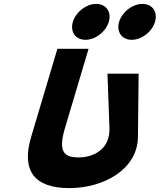

<svg xmlns="http://www.w3.org/2000/svg" viewBox="-20 -965 819 984"><path d="M472.9 -945C421.9 -945 368.7 -904 353.5 -853C338.3 -802 367.1 -761 418.1 -761C469.1 -761 522.3 -802 537.5 -853C552.7 -904 523.9 -945 472.9 -945ZM709.9 -945C658.9 -945 605.7 -904 590.5 -853C575.3 -802 604.1 -761 655.1 -761C706.1 -761 759.3 -802 774.5 -853C789.7 -904 760.9 -945 709.9 -945ZM690.5 -587.5H530.7L541 -309.5C545.1 -200.5 460.3 -158.2 382.1 -158.2C303.9 -158.2 278.3 -192.2 313.2 -309.5L434 -715H274.2L139.5 -262.8C87.9 -89.4 156.8 -1 335.3 -1C513.8 -1 685.1 -98.6 686.9 -262.8Z"/></svg>

Font: Hussar
Style: BdOblThree
Weight: 700
Foundry: Cannot Into Space Fonts
Version: Version 2.00